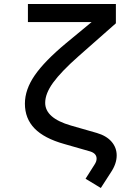

<svg xmlns="http://www.w3.org/2000/svg" viewBox="-20 -750 640 956"><path d="M482 186 406 140 451 69Q461 54 461 40Q461 14 429 4L300 -33Q200 -61 152 -110.5Q104 -160 104 -234Q104 -304 153 -375Q202 -446 309 -535L436 -640H119V-730H557V-634L371 -470Q284 -393 244.5 -338.5Q205 -284 205 -238Q205 -162 333 -125L462 -88Q510 -74 535.5 -44.5Q561 -15 561 24Q561 66 531 110Z"/></svg>

Font: JetBrainsMono NFM Medium
Style: Regular
Weight: 500
Monospace: yes
Designer: Philipp Nurullin, Konstantin Bulenkov
Foundry: JetBrains
Version: Version 2.304; ttfautohint (v1.8.4.7-5d5b);Nerd Fonts 3.3.0